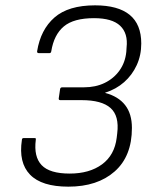

<svg xmlns="http://www.w3.org/2000/svg" viewBox="-20 -687 579 719"><path d="M236 12Q136 12 92.5 -33Q49 -78 62 -163Q62 -170 69 -170H108Q112 -170 113.5 -169Q115 -168 114 -163Q106 -100 136 -68.5Q166 -37 241 -37Q315 -37 362 -71.5Q409 -106 417 -171L419 -188Q427 -253 394 -282.5Q361 -312 286 -312H206Q199 -312 200 -319L205 -353Q206 -360 213 -360H294Q338 -360 372 -376.5Q406 -393 427.5 -423Q449 -453 453 -493L454 -509Q460 -562 430 -590.5Q400 -619 332 -619Q256 -619 219 -588Q182 -557 172 -495Q171 -488 165 -488H126Q118 -488 119 -495Q132 -576 184 -621.5Q236 -667 336 -667Q422 -667 465.5 -631.5Q509 -596 509 -524Q509 -480 492 -443Q475 -406 445 -379.5Q415 -353 374 -340V-339Q423 -326 448.5 -293.5Q474 -261 474 -208Q474 -102 409.5 -45Q345 12 236 12Z"/></svg>

Font: Sofia Sans Light
Style: Italic
Weight: 300
Italic angle: -9°
Version: Version 4.100-B